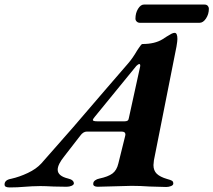

<svg xmlns="http://www.w3.org/2000/svg" viewBox="-86 -817 936 842"><path d="M-66 -8Q-66 -28 -37 -33Q-1 -41 36 -58.5Q73 -76 95 -100Q234 -256 374 -421L476 -539Q496 -562 515 -595Q517 -598 523 -607Q529 -616 532.5 -620Q536 -624 539 -624Q593 -624 627 -645Q633 -649 645.5 -657Q658 -665 666 -669Q674 -673 680 -673Q692 -673 692 -646Q692 -637 688 -613L589 -114Q587 -98 587 -93Q587 -69 601.5 -55Q616 -41 647 -32Q662 -28 668 -24.5Q674 -21 674 -12Q674 -5 664 -1Q654 3 643 3Q625 3 571 1Q529 -2 491 -2Q471 -2 417 0Q361 2 342 2Q333 2 327.5 -1.5Q322 -5 323 -12Q323 -20 331 -26Q339 -32 350 -34Q388 -42 407 -56Q426 -70 433 -100L463 -221L464 -227Q464 -240 447 -240H295Q279 -240 266 -222L197 -133Q167 -96 167 -73Q167 -45 213 -34Q238 -28 238 -12Q237 -6 227.5 -2Q218 2 206 2L149 1Q111 -1 91 -1Q71 -1 54 0Q37 1 24 2Q-10 5 -43 5Q-55 5 -60.5 2Q-66 -1 -66 -8ZM461 -285Q469 -285 473.5 -288Q478 -291 479 -299L527 -518Q529 -525 529 -530.5Q529 -536 525 -536Q520 -536 512 -528L329 -304Q321 -294 321 -291Q321 -285 341 -285ZM508 -735Q508 -760 519.5 -778.5Q531 -797 545 -797H811Q820 -797 825 -791.5Q830 -786 830 -779Q830 -755 817.5 -736Q805 -717 789 -717H528Q519 -717 513.5 -722.5Q508 -728 508 -735Z"/></svg>

Font: EB Garamond
Style: Bold Italic
Weight: 700
Italic angle: -17.2°
Designer: Georg Duffner and Octavio Pardo
Foundry: Georg Duffner
Version: Version 1.000